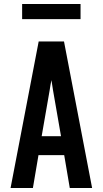

<svg xmlns="http://www.w3.org/2000/svg" viewBox="-20 -943 515 963"><path d="M33 0 174 -735H301L442 0H330L302 -165H173L145 0ZM189 -260H286L246 -490Q244 -503 242 -515.5Q240 -528 238 -541Q235 -528 233 -515.5Q231 -503 229 -490ZM91 -847V-923H384V-847Z"/></svg>

Font: Iosevka QP
Style: Bold
Weight: 700
Designer: Belleve Invis
Foundry: Belleve Invis
Version: Version 20.0.0; ttfautohint (v1.8.4)